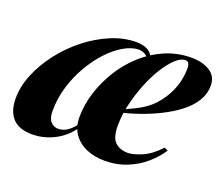

<svg xmlns="http://www.w3.org/2000/svg" viewBox="-105 -673 963 828"><g transform="rotate(20 377.0 -259.0)"><path d="M423 -213Q458 -228 492.5 -245Q527 -262 553 -284Q595 -322 619 -373.5Q643 -425 643 -484Q643 -513 623 -513Q602 -513 578 -490.5Q554 -468 530.5 -430.5Q507 -393 488 -345.5Q469 -298 457 -247.5Q445 -197 445 -149Q445 -92 467.5 -72Q490 -52 526 -52Q549 -52 588.5 -68.5Q628 -85 668 -128L684 -120Q663 -87 628 -56Q593 -25 546 -5.5Q499 14 442 14Q396 14 358.5 -2Q321 -18 299 -49.5Q277 -81 277 -127Q277 -183 295 -240Q313 -297 345.5 -349.5Q378 -402 423.5 -443Q469 -484 525 -508Q581 -532 645 -532Q695 -532 729 -511Q763 -490 763 -446Q763 -408 742 -374.5Q721 -341 685.5 -314Q650 -287 605.5 -265Q561 -243 514 -227Q467 -211 422 -202ZM207 -47Q221 -47 235 -52.5Q249 -58 264 -72Q279 -86 295 -109L300 -94Q266 -40 215.5 -13Q165 14 110 14Q49 14 20 -18Q-9 -50 -9 -108Q-9 -163 14.5 -220Q38 -277 78.5 -329.5Q119 -382 171.5 -423.5Q224 -465 282.5 -489.5Q341 -514 399 -514Q414 -514 431 -510Q448 -506 462.5 -493.5Q477 -481 482 -456L468 -447Q464 -470 449 -478.5Q434 -487 420 -487Q388 -487 352 -466.5Q316 -446 282 -410Q248 -374 220 -326Q192 -278 175.5 -223.5Q159 -169 159 -111Q159 -77 173.5 -62Q188 -47 207 -47Z"/></g></svg>

Font: Playfair Display ExtraBold
Style: Italic
Weight: 800
Italic angle: -14°
Designer: Claus Eggers Sørensen
Foundry: Claus Eggers Sørensen
Version: Version 1.203